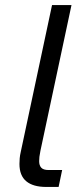

<svg xmlns="http://www.w3.org/2000/svg" viewBox="-20 -740 319 760"><path d="M62 -138 186 -720H263L140 -143Q137 -127 136 -119.5Q135 -112 135 -102Q135 -85 143.5 -76Q152 -67 172 -67H226L212 0H163Q111 0 84 -22.5Q57 -45 57 -91Q57 -102 58 -113.5Q59 -125 62 -138Z"/></svg>

Font: Wix Madefor Text
Style: Italic
Weight: 400
Italic angle: -12°
Designer: Dalton Maag Ltd
Foundry: Dalton Maag Ltd
Version: Version 3.100